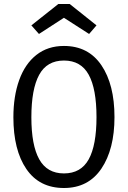

<svg xmlns="http://www.w3.org/2000/svg" viewBox="-20 -930 640 961"><path d="M300 11Q177 11 112 -84Q47 -179 47 -343Q47 -448 76 -529Q105 -610 162 -655Q219 -700 300 -700Q422 -700 487.5 -603.5Q553 -507 553 -344Q553 -183 487.5 -86Q422 11 300 11ZM300 -627Q215 -627 176 -555.5Q137 -484 137 -343Q137 -203 176.5 -132.5Q216 -62 300 -62Q385 -62 424 -132.5Q463 -203 463 -344Q463 -485 424 -556Q385 -627 300 -627ZM463 -803 426 -760 300 -841 175 -760 137 -803 272 -910H329Z"/></svg>

Font: Fira Mono
Style: Regular
Weight: 400
Designer: Carrois Corporate & Edenspiekermann AG
Foundry: Carrois Corporate GbR & Edenspiekermann AG
Version: Version 3.206